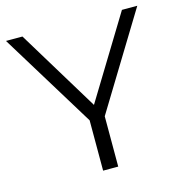

<svg xmlns="http://www.w3.org/2000/svg" viewBox="-98 -733 780 822"><g transform="rotate(-15 292.0 -322.0)"><path d="M326 -223V0H259V-223L1 -644H74L294 -282L515 -644H583Z"/></g></svg>

Font: Montserrat Ace
Style: Regular
Weight: 400
Designer: Julieta Ulanovsky
Foundry: Julieta Ulanovsky
Version: Version 1